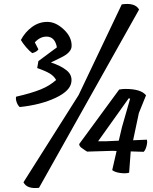

<svg xmlns="http://www.w3.org/2000/svg" viewBox="-20 -861 769 965"><path d="M610 -414Q689 -414 714 -382L678 -293L649 -156L718 -159Q722 -148 716.5 -127Q711 -106 702 -98L637 -100L629 7Q612 12 585 8.5Q558 5 544 -6L566 -102L548 -103L418 -99Q417 -99 407.5 -105.5Q398 -112 394 -115Q378 -125 378 -137L579 -411Q595 -414 610 -414ZM513 -151 577 -154 593 -222 634 -365 627 -367 473 -151ZM375 -383 592 -839Q659 -849 679 -813L176 83Q115 90 98 55ZM214 -677Q181 -677 155 -648L173 -613Q165 -600 142 -594Q128 -604 111 -624Q94 -644 85 -660Q106 -700 141 -725.5Q176 -751 218 -751Q260 -751 300.5 -713Q341 -675 340 -630Q340 -597 285 -571L236 -547Q285 -531 314 -508Q343 -485 339 -451Q335 -405 260 -369.5Q185 -334 79 -323Q69 -332 63.5 -348Q58 -364 61 -375Q139 -393 184.5 -411.5Q230 -430 262 -459Q252 -478 231 -491Q210 -504 167 -519L173 -554L266 -623Q256 -677 214 -677Z"/></svg>

Font: Tillana Medium
Style: Regular
Weight: 500
Designer: Lipi Raval (Devanagari, Latin), Jonny Pinhorn (Latin)
Foundry: Indian Type Foundry
Version: Version 2.003;PS 1.0;hotconv 1.0.79;makeotf.lib2.5.61930; tt